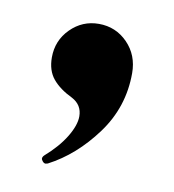

<svg xmlns="http://www.w3.org/2000/svg" viewBox="-44 -174 312 345"><g transform="rotate(10 111.5 -1.0)"><path d="M52 123Q52 120 55 117Q79 96 92 74.5Q105 53 105 37Q105 16 86 6Q63 -5 50.5 -20Q38 -35 38 -59Q38 -90 59.5 -111.5Q81 -133 111 -133Q142 -133 163.5 -111Q185 -89 185 -56Q185 6 148.5 55.5Q112 105 64 130L60 131Q57 131 54.5 128Q52 125 52 123Z"/></g></svg>

Font: Shippori Mincho ExtraBold
Style: Regular
Weight: 800
Designer: FONTDASU
Foundry: FONTDASU / Google Inc. / but / Adobe
Version: Version 3.110; ttfautohint (v1.8.3)